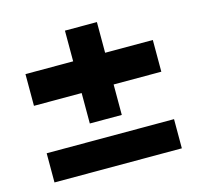

<svg xmlns="http://www.w3.org/2000/svg" viewBox="-85 -639 759 731"><g transform="rotate(-15 294.0 -274.0)"><path d="M43 0V-115H545V0ZM231 -182V-548H357V-182ZM43 -302V-427H545V-302Z"/></g></svg>

Font: DM Sans 12pt Black
Style: Regular
Weight: 900
Version: Version 4.004;gftools[0.9.30]